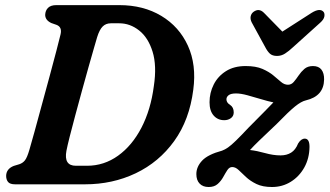

<svg xmlns="http://www.w3.org/2000/svg" viewBox="-20 -720 1288 750"><path d="M4 -33Q4.5 -60.5 34 -72L55.5 -78.5Q69 -83 77.5 -93.8Q86 -104.5 95 -135.5Q102 -159 114.8 -205.5Q127.5 -252 143 -309Q158.5 -366 173.8 -422.2Q189 -478.5 200.5 -522.5Q212 -566.5 216.5 -585.5Q223.5 -614.5 200.5 -623L180.5 -630Q157 -641 156.5 -661.5Q157 -679 167.8 -689.5Q178.5 -700 200 -700H446Q540 -700 610 -658Q680 -616 714 -541.5Q748 -467 735 -369.5Q720 -251.5 660.5 -169Q601 -86.5 510.2 -43.2Q419.5 0 311.5 0H39.5Q19 0 11.5 -9.2Q4 -18.5 4 -33ZM320 -72.5Q386.5 -72.5 441.2 -111.8Q496 -151 532.5 -221.2Q569 -291.5 581 -384Q593 -463.5 576 -518.2Q559 -573 523.5 -601Q488 -629 446 -629H413Q393.5 -629 381 -616.5Q368.5 -604 359.5 -575Q356 -563.5 346.8 -531.5Q337.5 -499.5 325.2 -455.8Q313 -412 299.5 -363.2Q286 -314.5 273.8 -268.5Q261.5 -222.5 252.2 -186Q243 -149.5 239.5 -131Q228.5 -72.5 276.5 -72.5ZM1189 -146.5Q1188.5 -101.5 1168.8 -66Q1149 -30.5 1116 -10Q1083 10.5 1042.5 10.5Q1006 10.5 981.8 -1.2Q957.5 -13 941 -28.5Q924.5 -44 912.2 -55.8Q900 -67.5 887 -67.5Q876 -67.5 868.2 -55.8Q860.5 -44 852 -28.5Q843.5 -13 830.2 -1.2Q817 10.5 795 10.5Q772.5 10.5 759.8 -2.8Q747 -16 747 -40Q747 -68.5 769.5 -92.5Q792 -116.5 847.5 -131.5Q858.5 -135.5 870.8 -144Q883 -152.5 901.8 -170.8Q920.5 -189 951.5 -222Q987 -258 1010.2 -281.2Q1033.5 -304.5 1048 -320Q1026.5 -324.5 999.2 -332.8Q972 -341 946.2 -348Q920.5 -355 902 -355Q882 -355 873.2 -348.2Q864.5 -341.5 864.5 -332Q864.5 -326.5 867.5 -321Q870.5 -315.5 878.5 -310.5Q893 -301 893 -281Q893 -266.5 882 -258.5Q871 -250.5 856 -250.5Q830.5 -250.5 814.5 -268.8Q798.5 -287 798.5 -320.5Q798.5 -357.5 814.8 -389.8Q831 -422 862.5 -442Q894 -462 939.5 -462Q979.5 -462 1005.2 -450.8Q1031 -439.5 1048 -425.2Q1065 -411 1077.8 -400Q1090.5 -389 1105 -389Q1118 -389 1127.5 -400Q1137 -411 1146.5 -425.2Q1156 -439.5 1169 -450.8Q1182 -462 1202.5 -462Q1225 -462 1235.8 -447.8Q1246.5 -433.5 1246 -409.5Q1245 -344.5 1175 -328Q1157 -324 1132.5 -304.2Q1108 -284.5 1061 -236Q1017.5 -195 994 -172.2Q970.5 -149.5 956.5 -134Q983.5 -131 1015.5 -122Q1047.5 -113 1076 -113Q1100 -113 1117.2 -123.8Q1134.5 -134.5 1144.5 -159.5Q1156 -178.5 1171 -178.5Q1189 -178 1189 -146.5ZM1125 -536Q1108 -520 1093.5 -510.8Q1079 -501.5 1062 -501.5Q1044 -501.5 1034.2 -510.5Q1024.5 -519.5 1016 -536L963 -633Q957 -645.5 959.2 -656.2Q961.5 -667 970 -673.5Q991.5 -689.5 1011 -670L1083 -596.5L1197.5 -670Q1230 -690 1244 -673.5Q1249 -667 1247 -655.5Q1245 -644 1231 -631.5Z"/></svg>

Font: Fraunces 72pt SuperSoft SemiBold
Style: Italic
Weight: 600
Italic angle: -16°
Version: Version 1.000;[b76b70a41]